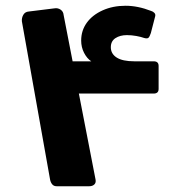

<svg xmlns="http://www.w3.org/2000/svg" viewBox="-20 -642 632 667"><path d="M177 5Q167 5 161.5 -1.5Q156 -8 154 -18L56 -568Q55 -580 61 -590.5Q67 -601 80 -602L169 -613Q181 -615 190.5 -608.5Q200 -602 201 -590L312 -18Q314 -7 307.5 -1Q301 5 290 5ZM187 -317V-429H297Q282 -439 272 -458.5Q262 -478 262 -501Q262 -536 281.5 -563Q301 -590 336.5 -606Q372 -622 416 -622Q459 -622 505 -604Q512 -602 516.5 -597Q521 -592 519 -585L504 -527Q500 -515 496 -511Q492 -507 481 -510Q470 -514 453.5 -517Q437 -520 421 -520Q397 -520 381 -509.5Q365 -499 365 -478Q365 -455 385.5 -442Q406 -429 447 -429H514Q531 -429 531 -413V-333Q531 -317 514 -317Z"/></svg>

Font: Rubik ExtraBold
Style: Regular
Weight: 800
Designer: Hubert and Fischer
Foundry: Hubert and Fischer
Version: Version 2.300;gftools[0.9.30]